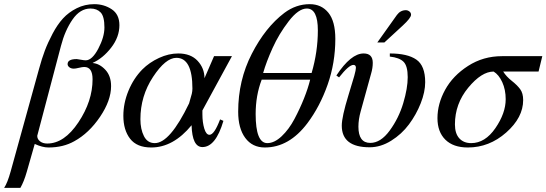

<svg xmlns="http://www.w3.org/2000/svg" viewBox="-60 -698 2627 923"><path d="M-9 127 128 -368Q141 -416 155.5 -454.5Q170 -493 193 -536.5Q216 -580 243 -609.5Q270 -639 309 -658.5Q348 -678 393 -678Q440 -678 477 -653.5Q514 -629 514 -577Q514 -520 474.5 -469Q435 -418 386 -396V-395Q419 -392 446.5 -362.5Q474 -333 474 -284Q474 -215 421 -136.5Q368 -58 297 -19Q244 11 173 11Q144 11 107 -6L69 127Q55 176 38 205H-40Q-24 181 -9 127ZM233 -477 119 -45Q119 -29 132.5 -18.5Q146 -8 167 -8Q249 -8 317 -110Q385 -212 385 -317Q385 -376 345 -376Q336 -376 319.5 -372Q303 -368 295 -368Q282 -368 273.5 -374.5Q265 -381 265 -390Q265 -414 309 -414Q312 -414 328 -411Q344 -408 352 -408Q383 -408 412.5 -464Q442 -520 442 -566Q442 -619 424 -638Q406 -657 375 -657Q325 -657 288.5 -604Q252 -551 233 -477Z M1055 -428 913 -167V-149Q913 -110 922 -80Q931 -50 947 -50Q970 -50 998 -124L1014 -117Q977 9 913 9Q864 9 861 -96Q773 11 667 11Q598 11 565.5 -31Q533 -73 533 -141Q533 -202 557.5 -261.5Q582 -321 624 -364Q658 -398 704.5 -419.5Q751 -441 797 -441Q857 -441 890 -405.5Q923 -370 923 -322L969 -428ZM865 -272Q865 -420 788 -420Q736 -420 675.5 -328Q615 -236 615 -125Q615 -77 632 -43.5Q649 -10 684 -10Q757 -10 849 -201Q850 -207 854.5 -220.5Q859 -234 862 -247Q865 -260 865 -272Z M1552 -511Q1552 -396 1515 -291Q1478 -186 1418 -106Q1330 11 1213 11Q1153 11 1119 -35Q1085 -81 1085 -161Q1085 -312 1150.5 -439.5Q1216 -567 1307 -636Q1363 -678 1429 -678Q1485 -678 1518.5 -637Q1552 -596 1552 -511ZM1205 -347H1438Q1468 -449 1468 -552Q1468 -657 1415 -657Q1375 -657 1328 -596Q1281 -535 1250.5 -467.5Q1220 -400 1205 -347ZM1431 -315H1198Q1169 -239 1169 -150Q1169 -10 1225 -10Q1259 -10 1294 -43Q1329 -76 1355.5 -126Q1382 -176 1401.5 -225Q1421 -274 1431 -315Z M1754 -494 1848 -626Q1865 -649 1891 -649Q1900 -649 1908 -643Q1916 -637 1916 -627Q1916 -612 1876 -575L1788 -494ZM1814 -426V-441Q1899 -441 1941.5 -411.5Q1984 -382 1984 -303Q1984 -256 1962.5 -201.5Q1941 -147 1906 -100Q1871 -53 1820.5 -21.5Q1770 10 1717 10Q1583 10 1583 -94Q1583 -136 1615 -240L1643 -333Q1651 -362 1651 -372Q1651 -386 1639 -386Q1617 -386 1570 -326L1557 -335Q1627 -441 1688 -441Q1732 -441 1732 -396Q1732 -371 1724 -344L1674 -163Q1663 -124 1663 -89Q1663 -11 1720 -11Q1770 -11 1813.5 -70.5Q1857 -130 1878.5 -202Q1900 -274 1900 -327Q1900 -381 1880 -401Q1860 -421 1814 -426Z M2547 -428 2529 -354H2359Q2374 -330 2400 -309.5Q2426 -289 2440.5 -269.5Q2455 -250 2455 -217Q2455 -133 2373.5 -61Q2292 11 2189 11Q2119 11 2081 -26.5Q2043 -64 2043 -130Q2043 -199 2080 -266.5Q2117 -334 2190 -381Q2263 -428 2353 -428ZM2371 -221Q2371 -267 2354.5 -303Q2338 -339 2313 -354Q2255 -354 2191 -276.5Q2127 -199 2127 -100Q2127 -56 2148 -33Q2169 -10 2205 -10Q2272 -10 2321.5 -82Q2371 -154 2371 -221Z"/></svg>

Font: STIX
Style: Italic
Weight: 400
Italic angle: -16.33°
Designer: MicroPress Inc., with final additions and corrections provided by Coen Hoffman, Elsevier (retired)
Version: Version 1.1.1